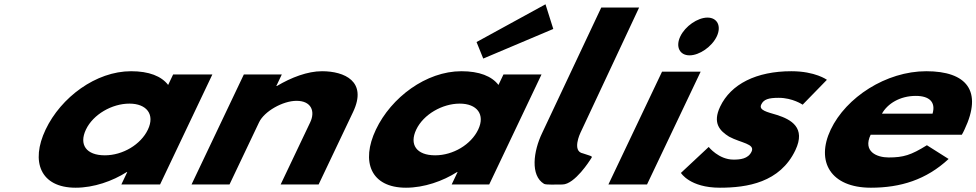

<svg xmlns="http://www.w3.org/2000/svg" viewBox="-20 -860 4551 895"><path d="M192.6 -256C121.3 -106 168.7 15 332.8 15C417.5 15 504.8 -16 570.8 -58H573.2L545.6 0H726.1L970 -513H787.1L763.8 -464C732.5 -505 674.5 -528 591 -528C426.9 -528 263.9 -406 192.6 -256ZM380.6 -256C414.3 -327 502.2 -377 583.3 -377C663.2 -377 703.3 -327 669.5 -256C636.3 -186 552.2 -136 468.7 -136C381.6 -136 347.3 -186 380.6 -256Z M872.8 0H1049.8L1187.7 -290C1211.9 -341 1298.2 -390 1362.3 -390C1431.3 -390 1450.3 -341 1426.1 -290L1288.2 0H1465.2L1625.9 -338C1693.9 -481 1585.2 -528 1481.1 -528C1413.4 -528 1337.9 -499 1270.5 -459H1268L1293.7 -513H1116.7Z M2201.4 -664 2232.6 -587 2559.1 -725 2522.8 -840ZM1732.3 -256C1803.6 -406 1966.6 -528 2130.7 -528C2214.2 -528 2272.2 -505 2303.6 -464L2326.9 -513H2504.3L2260.4 0H2085.4L2113 -58H2110.5C2044.6 -16 1957.3 15 1872.6 15C1708.5 15 1661 -106 1732.3 -256ZM1920.3 -256C1887 -186 1921.4 -136 2008.5 -136C2092 -136 2175.8 -186 2209.1 -256C2242.9 -327 2202.9 -377 2123.1 -377C2042 -377 1954.1 -327 1920.3 -256Z M2782.8 -825 2507.2 -240C2466.1 -154.6 2451.5 -41.6 2516 -3C2524.9 2.3 2569.6 0 2601.7 0C2659.6 -0.3 2731.3 -115 2731.3 -115C2743.2 -134 2747 -128 2697.4 -145C2644.7 -154.7 2685.2 -240 2685.2 -240L2959.3 -825Z M2816 0H2996L3246.1 -526H3066.1ZM3151.1 -690C3128.2 -642 3148.2 -602 3194.2 -602C3240.2 -602 3298.2 -642 3321.1 -690C3343.9 -738 3323.9 -778 3277.9 -778C3231.9 -778 3173.9 -738 3151.1 -690Z M3668.8 -528C3505.5 -528 3386.9 -468 3337 -363C3300.4 -286 3335.3 -250 3378.6 -223C3434.5 -193 3500.9 -190 3483.3 -153C3467.1 -119 3429.4 -116 3399.1 -116C3330.2 -116 3283.6 -175 3283.6 -175L3154.1 -54C3154.1 -54 3195.3 15 3335.6 15C3462.7 15 3615.9 -9 3687.7 -160C3737.6 -265 3667.7 -303 3602.1 -324C3555.5 -338 3515.7 -346 3528.6 -373C3540 -397 3562.7 -404 3609.9 -404C3675.2 -404 3721.5 -372 3721.5 -372L3834.6 -488C3834.6 -488 3780.6 -528 3668.8 -528Z M4463.6 -232C4467.4 -238 4472.7 -249 4476 -256C4561.6 -436 4486.3 -528 4297.8 -528C4110.2 -528 3923.7 -406 3852.4 -256C3781.6 -107 3852.1 15 4039.6 15C4177.5 15 4297.7 -22 4401.9 -119L4300.7 -183C4226.8 -137 4191.3 -126 4122.4 -126C4067.9 -126 4000.9 -153 4038.5 -232ZM4091.1 -330C4117.1 -377 4175.3 -413 4249.1 -413C4312.1 -413 4343 -384 4327 -330Z"/></svg>

Font: Hussar
Style: BdSuprExtOblFive
Weight: 700
Foundry: Cannot Into Space Fonts
Version: Version 2.00